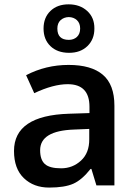

<svg xmlns="http://www.w3.org/2000/svg" viewBox="-20 -846 620 876"><path d="M387.2 -210.9V-257.8L317.9 -254.9Q163.1 -249.5 163.1 -160.6Q163.1 -117.2 184.6 -97.7Q206.1 -78.1 258.8 -78.1Q311.5 -78.1 349.6 -113.3Q387.7 -148.4 387.2 -210.9ZM293 -549.8Q396.5 -549.8 449.2 -504.9Q502 -460 502 -363.8V0H419.9L397 -75.2H393.1Q354 -25.4 314.5 -7.8Q274.9 9.8 204.1 9.8Q133.8 9.8 88.9 -33.2Q43.9 -76.2 43.9 -157.2Q43.9 -319.3 294.9 -327.1L388.2 -330.1V-358.9Q388.2 -461.9 289.1 -461.9Q223.1 -461.9 136.2 -420.9L99.1 -502.9Q189 -549.8 293 -549.8ZM293.9 -768.1Q271.5 -767.6 256.3 -753.9Q241.7 -740.2 241.7 -715.8Q241.7 -664.1 293.9 -664.1Q316.4 -664.1 331.1 -677.7Q345.7 -691.4 345.7 -715.8Q345.7 -740.2 331.1 -753.9Q316.4 -767.6 293.9 -768.1ZM410.6 -716.3Q411.1 -667 378.9 -635.7Q346.7 -604.5 293.9 -605Q241.2 -605.5 210 -635.7Q178.7 -666 178.7 -715.8Q178.7 -765.6 210 -795.9Q241.2 -826.2 293 -826.2Q344.7 -826.2 377.9 -795.9Q411.1 -765.6 410.6 -716.3Z"/></svg>

Font: OpenSans-Semibold
Style: Regular
Weight: 600
Foundry: Ascender Corporation
Version: Version 1.10